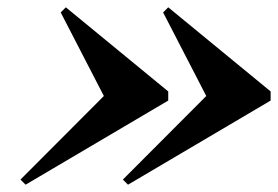

<svg xmlns="http://www.w3.org/2000/svg" viewBox="-20 -650 760 525"><path d="M330 -145 316 -159 544 -387.5 426 -616 440 -630 720 -400V-375ZM50 -145 36 -159 264 -387.5 146 -616 160 -630 440 -400V-375Z"/></svg>

Font: Bodoni Moda 9pt
Style: Bold Italic
Weight: 700
Italic angle: -13°
Designer: Owen Earl
Foundry: indestructible type
Version: Version 2.004